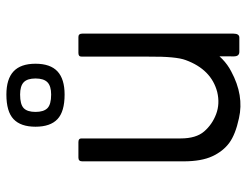

<svg xmlns="http://www.w3.org/2000/svg" viewBox="-105 -656 765 595"><g transform="rotate(-90 277.5 -358.5)"><path d="M470.8 -486.2V-283.2Q471.5 -250 465.5 -209.7Q437.7 -67.7 353.7 -24.5Q279.2 15.7 208.5 -0.5Q158.3 -11.3 132.2 -30.5Q106.2 -49.7 90.7 -83.1Q75.2 -116.5 75 -171V-486.2Q75 -498.2 86.8 -498H135Q147 -498 146 -486.3V-181.2Q146 -133.2 167.8 -108.2Q189.5 -83.2 221.4 -71.2Q253.3 -59.2 289.7 -67.8Q359.7 -86 388.8 -165.5Q400.2 -195.3 399.5 -279.7L399.7 -489.5Q399.7 -498 411 -498H460.5Q470.8 -498 470.8 -486.2ZM401.5 -428.2H470.8V-17.5Q470.7 0.7 458.5 0.7H414.3Q400.3 0.7 400.3 -16.3ZM282 -540.8Q229.2 -540.8 205.8 -562.9Q182.3 -585 182.3 -631Q182.3 -676.8 205.8 -699Q229.2 -721.2 282 -721.2Q330 -721.2 353.8 -699Q377.5 -676.8 377.5 -631Q377.5 -585 353.8 -562.9Q330 -540.8 282 -540.8ZM282 -582.5Q308.3 -582.5 320.1 -594Q331.8 -605.5 331.8 -631Q331.8 -656.3 320.1 -667.5Q308.3 -678.7 282 -678.7Q251.5 -678.7 239.8 -667.5Q228.2 -656.3 228.2 -631Q228.2 -605.5 239.8 -594Q251.5 -582.5 282 -582.5Z"/></g></svg>

Font: Vivano Light
Style: Regular
Weight: 300
Designer: Joe Prince, Josias Burgherr
Version: Version 2.064;September 19, 2022;FontCreator 14.0.0.2877 64-